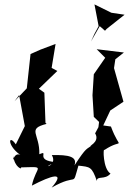

<svg xmlns="http://www.w3.org/2000/svg" viewBox="-20 -811 587 874"><path d="M458 -671 465 -679 547 -744 487 -753 410 -791 429 -692 410 -657 394 -622 434 -692ZM413 -204C439 -162 371 -140 397 -149C374 -129 376 -146 319 -58C333 -98 293 -107 216 -105C247 -52 150 -40 235 -73C133 -80 208 -130 159 -109C162 -202 100 -224 192 -247L187 -252L182 -389L157 -407L241 -488L215 -502L233 -611L164 -585L119 -565L102 -409L46 -350L67 -378L93 -237L52 -154C16 -206 10 -143 84 -98C37 -139 36 -40 41 -100C45 -51 83 -36 75 -49C195 -52 144 -57 125 34C213 -12 282 -34 215 43C340 -28 306 48 337 -57C390 -51 398 -53 421 13C420 -13 458 10 483 -21C448 -42 449 -142 455 -128C545 -188 529 -116 485 -235L450 -240L482 -308L542 -348L499 -501L505 -541L544 -572L420 -587L459 -548L407 -473L401 -377L407 -279L431 -256L428 -232Z"/></svg>

Font: Charger Distortion
Style: 2It
Weight: 400
Designer: Jasper
Foundry: Cannot Into Space Fonts
Version: Version 0.98